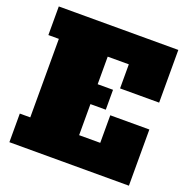

<svg xmlns="http://www.w3.org/2000/svg" viewBox="-137 -906 1008 1034"><g transform="rotate(20 367.5 -389.0)"><path d="M487 -614H366V-456H454V-342H366V-164H487V-322H711V0H26V-164H86V-614H26V-778H711V-476H487Z"/></g></svg>

Font: Alfa Slab One
Style: Regular
Weight: 400
Designer: JM Sole
Foundry: JM Sole
Version: Version 1.001